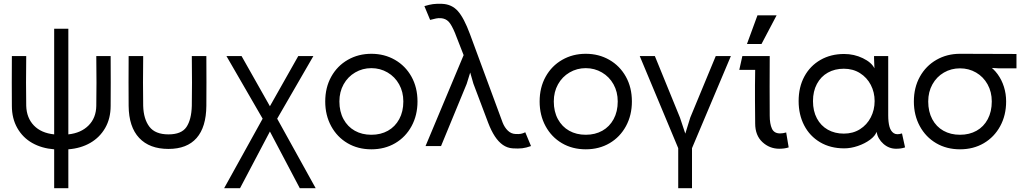

<svg xmlns="http://www.w3.org/2000/svg" viewBox="-20 -763 5350 1003"><path d="M117 -210Q119 -147 157 -107.5Q195 -68 263 -61V-613H337V-61Q403 -68 442.5 -107.5Q482 -147 483 -210Q484 -276 484 -331.5Q484 -387 483 -470H558Q559 -324 558 -210Q558 -144 529.5 -94.5Q501 -45 451.5 -16.5Q402 12 337 17V220H263V17Q198 12 148.5 -16Q99 -44 70.5 -94Q42 -144 42 -210Q41 -324 42 -470H117Q116 -387 116 -331.5Q116 -276 117 -210Z M728 -210Q730 -141 760.5 -101Q791 -61 860 -61Q928 -61 954 -99.5Q980 -138 982 -210Q983 -276 983 -331.5Q983 -387 982 -470H1058Q1059 -324 1058 -210Q1057 -99 1007 -42Q957 15 860 15Q761 15 707 -42.5Q653 -100 652 -210Q651 -324 652 -470H728Q727 -387 727 -331.5Q727 -276 728 -210Z M1352 -143 1163 -470H1242L1390 -208L1538 -470H1617L1428 -143L1629 220H1546L1390 -76L1234 220H1151Z M1753 -233Q1753 -180 1774.5 -140.5Q1796 -101 1833.5 -80Q1871 -59 1920 -59Q1969 -59 2006.5 -80Q2044 -101 2065.5 -140.5Q2087 -180 2087 -233Q2087 -283 2065 -322.5Q2043 -362 2004.5 -384.5Q1966 -407 1920 -407Q1874 -407 1835.5 -384.5Q1797 -362 1775 -322.5Q1753 -283 1753 -233ZM1679 -233Q1679 -306 1710.5 -362.5Q1742 -419 1797 -450.5Q1852 -482 1920 -482Q1988 -482 2043 -450.5Q2098 -419 2129.5 -362.5Q2161 -306 2161 -233Q2161 -161 2130 -104Q2099 -47 2044.5 -15Q1990 17 1920 17Q1850 17 1795.5 -15Q1741 -47 1710 -104Q1679 -161 1679 -233Z M2530 -122 2453 -326 2420 -441H2454L2418 -325L2284 0H2203L2402 -475L2359 -585L2358 -588Q2339 -634 2323.5 -650Q2308 -666 2284 -668Q2270 -669 2258 -666.5Q2246 -664 2227 -659L2197 -731Q2223 -739 2242 -741.5Q2261 -744 2289 -743Q2340 -741 2372 -705Q2404 -669 2435 -585L2606 -122Q2616 -97 2633 -80.5Q2650 -64 2673 -63Q2690 -62 2701 -64Q2712 -66 2724 -72L2754 0Q2729 9 2708.5 11.5Q2688 14 2658 12Q2630 10 2607 -6Q2584 -22 2565 -51Q2546 -80 2530 -122Z M2873 -233Q2873 -180 2894.5 -140.5Q2916 -101 2953.5 -80Q2991 -59 3040 -59Q3089 -59 3126.5 -80Q3164 -101 3185.5 -140.5Q3207 -180 3207 -233Q3207 -283 3185 -322.5Q3163 -362 3124.5 -384.5Q3086 -407 3040 -407Q2994 -407 2955.5 -384.5Q2917 -362 2895 -322.5Q2873 -283 2873 -233ZM2799 -233Q2799 -306 2830.5 -362.5Q2862 -419 2917 -450.5Q2972 -482 3040 -482Q3108 -482 3163 -450.5Q3218 -419 3249.5 -362.5Q3281 -306 3281 -233Q3281 -161 3250 -104Q3219 -47 3164.5 -15Q3110 17 3040 17Q2970 17 2915.5 -15Q2861 -47 2830 -104Q2799 -161 2799 -233Z M3595 11V220H3523V11L3322 -470H3401L3532 -149L3560 -65L3586 -149L3719 -470H3798Z M3925 -118 3924 -238Q3924 -279 3924 -317.5Q3924 -356 3925 -398H3842L3858 -470H4001Q4000 -306 4001 -159Q4001 -116 4012.5 -91Q4024 -66 4055 -66Q4070 -66 4087 -71L4100 7Q4079 14 4051 14Q4000 14 3962.5 -21Q3925 -56 3925 -118ZM4037 -683 3958 -533H3882L3937 -683Z M4549 -235Q4549 -281 4529 -319.5Q4509 -358 4472.5 -381Q4436 -404 4388 -404Q4341 -404 4304.5 -383.5Q4268 -363 4247.5 -324.5Q4227 -286 4227 -235Q4227 -183 4247.5 -144.5Q4268 -106 4304.5 -85.5Q4341 -65 4388 -65Q4436 -65 4472.5 -88Q4509 -111 4529 -150Q4549 -189 4549 -235ZM4390 -481Q4442 -481 4487.5 -459Q4533 -437 4548 -406L4546 -458V-470H4620V-161Q4620 -125 4626.5 -101.5Q4633 -78 4648.5 -67.5Q4664 -57 4692 -66L4708 7Q4696 11 4685 12.5Q4674 14 4661 14Q4624 14 4595 -11.5Q4566 -37 4559 -74Q4552 -53 4525 -33Q4498 -13 4461.5 -0.5Q4425 12 4390 12Q4318 12 4264 -20Q4210 -52 4181 -108Q4152 -164 4152 -235Q4152 -308 4182 -363.5Q4212 -419 4266 -450Q4320 -481 4390 -481Z M4829 -233Q4829 -180 4850 -140.5Q4871 -101 4908.5 -80Q4946 -59 4995 -59Q5044 -59 5081.5 -80Q5119 -101 5140 -140.5Q5161 -180 5161 -233Q5161 -283 5139 -322.5Q5117 -362 5079 -384Q5041 -406 4995 -406Q4949 -406 4911 -384Q4873 -362 4851 -322.5Q4829 -283 4829 -233ZM4995 -482Q5208 -482 5290 -481V-406H5198L5128 -410L5139 -425Q5170 -405 5191.5 -375.5Q5213 -346 5224.5 -309.5Q5236 -273 5236 -233Q5236 -161 5205 -104Q5174 -47 5119.5 -15Q5065 17 4995 17Q4925 17 4870.5 -15Q4816 -47 4785 -104Q4754 -161 4754 -233Q4754 -306 4785.5 -362.5Q4817 -419 4872 -450.5Q4927 -482 4995 -482Z"/></svg>

Font: Kreadon
Style: Regular
Weight: 400
Designer: kohakuno
Foundry: StudioGnu
Version: Version 1.000;Glyphs 3.1.2 (3151)